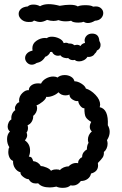

<svg xmlns="http://www.w3.org/2000/svg" viewBox="-20 -906 587 926"><path d="M283 0Q264 0 252 -6Q234 -2 220 -2Q181 -2 164 -22Q160 -21 153 -21Q130 -21 118 -42Q108 -41 92.5 -52.5Q77 -64 79 -75Q63 -79 52.5 -94.5Q42 -110 43 -130Q32 -134 26 -146Q20 -158 20 -173Q20 -189 25 -196Q14 -213 14 -235Q14 -258 28 -272Q17 -280 17 -296Q17 -306 22 -316Q27 -326 35 -330Q33 -344 38.5 -356.5Q44 -369 54 -375Q52 -378 52 -384Q52 -393 58.5 -402Q65 -411 73 -413Q72 -416 72 -421Q72 -442 88 -457.5Q104 -473 119 -471Q119 -485 131.5 -494.5Q144 -504 164 -504Q173 -504 178 -503Q185 -518 202 -527.5Q219 -537 237 -537Q249 -537 257 -532Q271 -544 292 -544Q309 -544 322.5 -536Q336 -528 339 -514Q355 -514 373 -502.5Q391 -491 394 -479Q418 -472 440.5 -448.5Q463 -425 463 -401Q463 -397 461 -389Q504 -380 500 -302Q509 -287 509 -270Q509 -250 496 -230Q499 -221 499 -213Q499 -201 494 -190Q489 -179 481 -173Q482 -157 475.5 -147Q469 -137 452 -120Q453 -116 453 -108Q453 -78 419 -69Q416 -53 402.5 -43Q389 -33 370 -33Q354 -11 331 -11Q324 -11 320 -12Q308 0 283 0ZM253 -89Q267 -89 268 -85Q276 -94 288 -99Q300 -104 310 -103Q327 -120 347 -120Q354 -120 357 -119Q356 -128 362 -136.5Q368 -145 376 -148Q376 -161 382.5 -170.5Q389 -180 399 -185Q399 -205 407 -217Q404 -225 404 -233Q404 -244 409 -254.5Q414 -265 423 -272Q413 -281 413 -294Q413 -306 420 -318Q400 -330 393.5 -341.5Q387 -353 387 -384Q378 -383 368.5 -394Q359 -405 357 -419Q346 -416 330.5 -425.5Q315 -435 315 -450Q307 -446 296 -446Q275 -446 262 -461Q251 -450 233.5 -443.5Q216 -437 203 -439Q202 -429 185.5 -415.5Q169 -402 156 -398Q159 -392 159 -384Q159 -374 154 -364Q149 -354 140 -347Q141 -333 133.5 -320Q126 -307 113 -302Q115 -294 115 -289Q115 -275 108 -267Q111 -260 111 -253Q111 -242 100 -229Q125 -212 125 -180Q125 -163 119 -151Q129 -150 133 -145Q137 -140 140 -129Q165 -126 177 -105Q188 -105 204.5 -98Q221 -91 226 -82Q234 -89 253 -89ZM388 -710Q388 -724 398 -734Q408 -744 424 -744Q457 -744 459 -709Q465 -699 465 -689Q465 -670 447 -662Q446 -656 441.5 -651.5Q437 -647 436 -646Q433 -639 422.5 -634.5Q412 -630 402 -632Q395 -621 384 -615.5Q373 -610 362 -610Q347 -610 341 -617Q338 -616 332 -616Q318 -616 309 -626Q301 -624 289 -627.5Q277 -631 272 -639Q264 -637 260 -637Q250 -637 242.5 -642Q235 -647 231 -656Q228 -655 222 -655Q221 -649 213.5 -641.5Q206 -634 198 -632Q184 -607 156 -602Q145 -594 133 -594Q120 -594 110.5 -604Q101 -614 101 -626Q101 -638 110 -648Q119 -658 137 -662Q136 -666 136 -673Q136 -696 156 -709.5Q176 -723 197 -723Q203 -723 206 -722Q214 -729 230 -729Q248 -729 265.5 -720.5Q283 -712 287 -698Q297 -700 298 -700Q304 -700 312 -696H317Q330 -696 338 -688Q348 -690 351 -690Q361 -690 368 -684Q375 -696 390 -699Q388 -707 388 -710ZM118 -800Q97 -800 83.5 -812Q70 -824 70 -839Q70 -853 81 -863Q92 -873 114 -875Q123 -884 141 -884Q159 -884 173 -876Q190 -886 215 -886Q238 -886 268 -878Q296 -883 316 -883Q344 -883 355 -875Q367 -881 392 -881Q419 -881 429 -874Q434 -875 442 -875Q458 -875 468 -865.5Q478 -856 478 -843Q478 -829 467.5 -818Q457 -807 438 -806Q420 -795 404 -795Q393 -795 382 -801Q374 -797 358 -797Q331 -797 323 -806Q313 -803 297 -803Q278 -803 262 -809Q251 -805 238 -805Q224 -805 207 -810Q188 -800 174 -800Q161 -800 144 -807Q139 -802 134.5 -801Q130 -800 118 -800Z"/></svg>

Font: Pangolin
Style: Regular
Weight: 400
Designer: Kevin Burke
Foundry: Google, Inc.
Version: Version 1.101